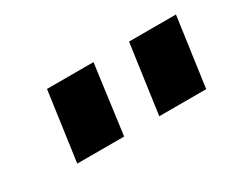

<svg xmlns="http://www.w3.org/2000/svg" viewBox="-41 -858 427 355"><g transform="rotate(-30 172.0 -681.0)"><path d="M168.3 -754.9 148.6 -607.4H48.5L69.1 -754.9ZM344.4 -754.9 323.8 -607.4H223.6L244.2 -754.9Z"/></g></svg>

Font: Pathway Extreme 8pt Thin 12pt
Style: Italic
Weight: 100
Italic angle: -8°
Version: Version 1.001;gftools[0.9.26]